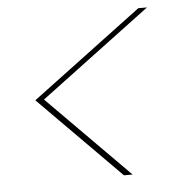

<svg xmlns="http://www.w3.org/2000/svg" viewBox="-42 -656 485 552"><g transform="rotate(-5 201.0 -380.5)"><path d="M84 -380 319 -143H294L59 -380L377 -618H402Z"/></g></svg>

Font: Poppins Variable
Style: Italic
Weight: 100
Italic angle: -10°
Designer: Jonny Pinhorn
Foundry: Indian Type Foundry
Version: Version 6.000